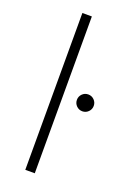

<svg xmlns="http://www.w3.org/2000/svg" viewBox="-141 -782 578 837"><g transform="rotate(20 148.0 -364.0)"><path d="M134.3 -727.5V0H90.3V-727.5ZM236.3 -324.7Q220.2 -324.7 208.7 -336.2Q197.3 -347.7 197.3 -363.8Q197.3 -379.9 208.7 -391.4Q220.2 -402.8 236.3 -402.8Q252.4 -402.8 263.9 -391.4Q275.4 -379.9 275.4 -363.8Q275.4 -347.7 263.9 -336.2Q252.4 -324.7 236.3 -324.7Z"/></g></svg>

Font: Inter ExtraLight
Style: Regular
Weight: 250
Designer: Rasmus Andersson
Foundry: rsms
Version: Version 4.001;git-66647c0bb